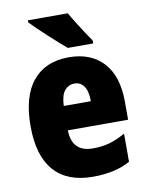

<svg xmlns="http://www.w3.org/2000/svg" viewBox="-87 -829 696 901"><g transform="rotate(-10 261.5 -378.0)"><path d="M267 -562Q372 -562 431.5 -497.5Q491 -433 491 -310V-225H204Q206 -121 306 -121Q349 -121 384.5 -131Q420 -141 461 -164V-30Q390 10 283 10Q161 10 98 -61.5Q35 -133 35 -274Q35 -416 95.5 -489Q156 -562 267 -562ZM272 -436Q244 -436 225.5 -414Q207 -392 205 -341H334Q334 -389 317.5 -412.5Q301 -436 272 -436ZM299 -766Q310 -746 328 -717.5Q346 -689 363.5 -662Q381 -635 392 -620V-606H271Q257 -618 234.5 -637.5Q212 -657 187.5 -680Q163 -703 142 -723Q121 -743 109 -756V-766Z"/></g></svg>

Font: Noto Sans Thai Cond Blk
Style: Regular
Weight: 900
Width: 3
Designer: Monotype Design Team
Foundry: Monotype Imaging Inc.
Version: Version 2.002; ttfautohint (v1.8.4.7-5d5b)